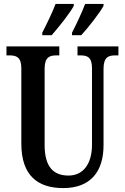

<svg xmlns="http://www.w3.org/2000/svg" viewBox="-20 -951 638 981"><path d="M348 -784V-771H395C433 -812 490 -886 509 -921V-931H415C398 -886 373 -833 348 -784ZM196 -784V-771H244C280 -812 339 -886 357 -921V-931H264C247 -886 221 -833 196 -784ZM303 10C444 10 509 -76 509 -209V-599C509 -659 534 -668 569 -668H585V-714H376V-668H391C426 -668 450 -659 450 -603V-211C450 -115 406 -54 330 -54C256 -54 208 -95 208 -210V-599C208 -659 233 -668 268 -668H283V-714H13V-668H29C63 -668 89 -659 89 -603V-217C89 -53 174 10 303 10Z"/></svg>

Font: Noto Serif Sinhala ExtraCondensed SemiBold
Style: Regular
Weight: 600
Width: 2
Designer: Jelle Bosma - Monotype Design Team
Foundry: Monotype Imaging Inc.
Version: Version 2.007